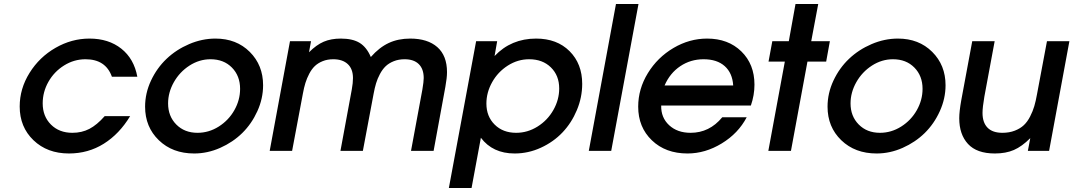

<svg xmlns="http://www.w3.org/2000/svg" viewBox="-20 -759 5400 966"><path d="M506.8 -174.8H634.8Q580.6 -85 502.2 -35.9Q423.8 13.2 327.1 13.2Q217.8 13.2 148.4 -53.5Q79.1 -120.1 79.1 -223.1Q79.1 -313 128.7 -392.3Q178.2 -471.7 259.3 -518.3Q340.3 -564.9 430.2 -564.9Q526.4 -564.9 590.3 -514.2Q654.3 -463.4 670.9 -373H543Q511.7 -460.9 410.2 -460.9Q352.5 -460.9 302.5 -429.7Q252.4 -398.4 223.6 -347.4Q194.8 -296.4 194.8 -238.8Q194.8 -173.8 236.3 -132.3Q277.8 -90.8 344.2 -90.8Q391.6 -90.8 429.7 -110.6Q467.8 -130.4 506.8 -174.8Z M710 -222.2Q710 -290 739.7 -353.5Q769.5 -417 818.1 -463.1Q866.7 -509.3 931.6 -537.1Q996.6 -564.9 1064 -564.9Q1169.4 -564.9 1236.6 -498Q1303.7 -431.2 1303.7 -330.1Q1303.7 -263.2 1274.9 -199.7Q1246.1 -136.2 1199 -89.8Q1151.9 -43.5 1087.9 -15.1Q1023.9 13.2 957 13.2Q848.1 13.2 779.1 -53.5Q710 -120.1 710 -222.2ZM825.7 -238.8Q825.7 -174.3 866.9 -132.6Q908.2 -90.8 973.6 -90.8Q1030.8 -90.8 1080.6 -122.3Q1130.4 -153.8 1159.2 -204.8Q1188 -255.9 1188 -312Q1188 -377.4 1146.7 -419.2Q1105.5 -460.9 1039.1 -460.9Q982.9 -460.9 933.3 -429Q883.8 -397 854.7 -345.5Q825.7 -293.9 825.7 -238.8Z M1336.9 0 1439 -551.8H1544.9L1534.7 -496.1Q1571.8 -533.2 1608.6 -549.1Q1645.5 -564.9 1694.8 -564.9Q1754.4 -564.9 1789.6 -543.2Q1824.7 -521.5 1845.7 -472.2Q1888.2 -520.5 1935.8 -542.7Q1983.4 -564.9 2043.9 -564.9Q2131.3 -564.9 2180.2 -522Q2229 -479 2229 -396Q2229 -367.2 2220.7 -321.8L2161.6 0H2047.9L2105 -308.1Q2111.8 -348.1 2111.8 -366.2Q2111.8 -412.1 2086.9 -436.5Q2062 -460.9 2015.6 -460.9Q1985.4 -460.9 1960.7 -450.9Q1936 -440.9 1919.9 -425.3Q1903.8 -409.7 1891.4 -386.2Q1878.9 -362.8 1872.1 -339.8Q1865.2 -316.9 1859.9 -288.1L1805.7 0H1692.9L1750 -309.1Q1755.9 -341.8 1755.9 -366.2Q1755.9 -412.1 1729.7 -436.5Q1703.6 -460.9 1656.7 -460.9Q1627.4 -460.9 1603.8 -451.4Q1580.1 -441.9 1564.2 -426.8Q1548.3 -411.6 1536.1 -388.4Q1523.9 -365.2 1516.6 -341.6Q1509.3 -317.9 1503.9 -288.1L1449.7 0Z M2238.3 187 2375.5 -551.8H2481.4L2468.3 -477.1Q2551.8 -564.9 2677.2 -564.9Q2782.2 -564.9 2845.7 -501.5Q2909.2 -438 2909.2 -336.9Q2909.2 -269 2882.3 -204.8Q2855.5 -140.6 2810.1 -92.8Q2764.6 -44.9 2701.4 -15.9Q2638.2 13.2 2569.3 13.2Q2459 13.2 2399.4 -65.9L2352.5 187ZM2427.2 -237.8Q2427.2 -173.3 2468.8 -132.1Q2510.3 -90.8 2577.1 -90.8Q2634.3 -90.8 2684.6 -122.3Q2734.9 -153.8 2764.2 -205.6Q2793.5 -257.3 2793.5 -314Q2793.5 -378.9 2751.7 -419.9Q2710 -460.9 2642.1 -460.9Q2585 -460.9 2534.9 -429Q2484.9 -397 2456.1 -345.5Q2427.2 -293.9 2427.2 -237.8Z M2942.4 0 3079.1 -738.8H3192.4L3055.2 0Z M3613.8 -168.9H3736.8Q3694.3 -87.9 3611.3 -37.4Q3528.3 13.2 3439 13.2Q3328.6 13.2 3259.8 -53Q3190.9 -119.1 3190.9 -222.2Q3190.9 -311.5 3239.5 -390.9Q3288.1 -470.2 3368.4 -517.6Q3448.7 -564.9 3537.6 -564.9Q3643.6 -564.9 3709.7 -500.5Q3775.9 -436 3775.9 -333Q3775.9 -280.3 3757.8 -228H3306.6Q3305.2 -167.5 3346.4 -129.2Q3387.7 -90.8 3454.6 -90.8Q3549.3 -90.8 3613.8 -168.9ZM3323.7 -329.1H3668.9Q3665 -391.6 3626.2 -426.3Q3587.4 -460.9 3520 -460.9Q3454.6 -460.9 3402.6 -426Q3350.6 -391.1 3323.7 -329.1Z M3845.7 0 3928.7 -449.2H3846.7L3865.7 -551.8H3948.7L3982.4 -738.8H4096.7L4061.5 -551.8H4155.3L4136.7 -449.2H4042.5L3959.5 0Z M4143.6 -222.2Q4143.6 -290 4173.3 -353.5Q4203.1 -417 4251.7 -463.1Q4300.3 -509.3 4365.2 -537.1Q4430.2 -564.9 4497.6 -564.9Q4603 -564.9 4670.2 -498Q4737.3 -431.2 4737.3 -330.1Q4737.3 -263.2 4708.5 -199.7Q4679.7 -136.2 4632.6 -89.8Q4585.4 -43.5 4521.5 -15.1Q4457.5 13.2 4390.6 13.2Q4281.7 13.2 4212.6 -53.5Q4143.6 -120.1 4143.6 -222.2ZM4259.3 -238.8Q4259.3 -174.3 4300.5 -132.6Q4341.8 -90.8 4407.2 -90.8Q4464.4 -90.8 4514.2 -122.3Q4564 -153.8 4592.8 -204.8Q4621.6 -255.9 4621.6 -312Q4621.6 -377.4 4580.3 -419.2Q4539.1 -460.9 4472.7 -460.9Q4416.5 -460.9 4366.9 -429Q4317.4 -397 4288.3 -345.5Q4259.3 -293.9 4259.3 -238.8Z M5151.4 0 5163.6 -64Q5121.6 -22 5081.1 -4.4Q5040.5 13.2 4985.4 13.2Q4894.5 13.2 4850.3 -34.7Q4806.2 -82.5 4806.2 -164.1Q4806.2 -198.2 4816.4 -254.9L4871.6 -551.8H4984.4L4932.6 -272.9Q4923.3 -218.8 4923.3 -190.9Q4923.3 -142.6 4948.5 -116.7Q4973.6 -90.8 5023.4 -90.8Q5058.1 -90.8 5085.7 -101.6Q5113.3 -112.3 5131.3 -129.4Q5149.4 -146.5 5162.8 -172.9Q5176.3 -199.2 5183.8 -224.9Q5191.4 -250.5 5197.3 -284.2L5247.6 -551.8H5360.4L5258.3 0Z"/></svg>

Font: Involve SemiBold Oblique
Style: Italic
Weight: 600
Italic angle: -10.5°
Designer: Stefan Peev
Foundry: Context Ltd.
Version: Version 1.001